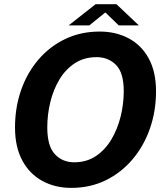

<svg xmlns="http://www.w3.org/2000/svg" viewBox="-20 -902 789 934"><path d="M326.5 12Q248 12 186 -21.8Q124 -55.5 88.5 -121.2Q53 -187 53 -282.5Q53 -378 82.2 -462.5Q111.5 -547 166.2 -611.2Q221 -675.5 296.8 -712Q372.5 -748.5 465 -748.5Q544.5 -748.5 606.5 -715.2Q668.5 -682 703.8 -617.2Q739 -552.5 739 -457.5Q739 -362 709.5 -277.2Q680 -192.5 625.2 -127.5Q570.5 -62.5 494.8 -25.2Q419 12 326.5 12ZM341 -112.5Q401.5 -112.5 446.8 -143Q492 -173.5 522 -224Q552 -274.5 567 -335.8Q582 -397 582 -458.5Q582 -548 544.5 -586Q507 -624 450 -624Q389.5 -624 344.2 -594.5Q299 -565 269.2 -515.5Q239.5 -466 224.8 -405.5Q210 -345 210 -282.5Q210 -191 247 -151.8Q284 -112.5 341 -112.5ZM314 -778.5 445 -881.5H546.5L655.5 -778.5H557.5L492.5 -841.5L414.5 -778.5Z"/></svg>

Font: Epilogue
Style: Bold Italic
Weight: 700
Italic angle: -12°
Designer: Tyler Finck
Foundry: Etcetera Type Co
Version: Version 2.111; ttfautohint (v1.8.3)